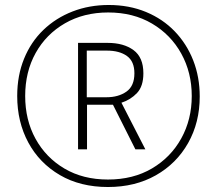

<svg xmlns="http://www.w3.org/2000/svg" viewBox="-20 -742 870 770"><path d="M413 8Q302 8 220 -40Q138 -88 93.5 -170.5Q49 -253 49 -357Q49 -439 76.5 -506.5Q104 -574 154 -622Q204 -670 271 -696Q338 -722 416 -722Q498 -722 565.5 -694Q633 -666 681 -616Q729 -566 755 -499.5Q781 -433 781 -355Q781 -251 734.5 -168.5Q688 -86 605 -39Q522 8 413 8ZM413 -22Q514 -22 589.5 -66.5Q665 -111 707 -187Q749 -263 749 -357Q749 -451 707 -527Q665 -603 589.5 -647.5Q514 -692 414 -692Q316 -692 240.5 -648.5Q165 -605 123 -529.5Q81 -454 81 -357Q81 -261 122.5 -185.5Q164 -110 238.5 -66Q313 -22 413 -22ZM293 -143V-570H412Q476 -570 515.5 -541Q555 -512 555 -448Q555 -396 529.5 -369Q504 -342 467 -330L563 -143H523L433 -322H329V-143ZM407 -352Q455 -352 487 -374.5Q519 -397 519 -448Q519 -496 489 -517.5Q459 -539 409 -539H328V-352Z"/></svg>

Font: Noto Sans Arabic UI XCn XLt
Style: Regular
Weight: 200
Width: 2
Designer: Monotype Design Team, Nadine Chahine and Nizar Qandah
Foundry: Monotype Imaging Inc.
Version: Version 2.010; ttfautohint (v1.8.4.7-5d5b)